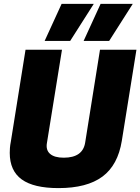

<svg xmlns="http://www.w3.org/2000/svg" viewBox="-20 -955 720 985"><path d="M280 10Q153 10 91.5 -34.5Q30 -79 30 -171Q30 -183 31 -196.5Q32 -210 36 -231L111 -700H298L221 -223Q214 -186 236.5 -166Q259 -146 307 -146Q405 -146 417 -224L493 -700H680L605 -233Q585 -108 505.5 -49Q426 10 280 10ZM409 -745 496 -935H661L540 -745ZM209 -745 296 -935H461L340 -745Z"/></svg>

Font: Georama ExtraCondensed Thin ExtraBold
Style: Italic
Weight: 800
Italic angle: -9°
Version: Version 1.001